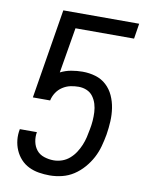

<svg xmlns="http://www.w3.org/2000/svg" viewBox="-84 -796 668 865"><g transform="rotate(10 250.0 -363.5)"><path d="M203 8Q178 8 153.5 4Q129 0 107.5 -10.5Q86 -21 70 -38.5Q54 -56 44.5 -78Q35 -100 32.5 -124.5Q30 -149 35 -174H113Q109 -152 113.5 -130Q118 -108 131 -92Q144 -76 165.5 -69Q187 -62 209 -62Q228 -62 247 -68.5Q266 -75 281.5 -88.5Q297 -102 308 -119Q319 -136 326.5 -154Q334 -172 338.5 -191Q343 -210 346 -228Q350 -248 351.5 -268Q353 -288 352 -307.5Q351 -327 345.5 -345Q340 -363 329 -378Q318 -393 300.5 -400.5Q283 -408 263 -408Q244 -408 225.5 -404Q207 -400 190 -389Q173 -378 162 -361Q151 -344 147 -325H68L135 -735H482L471 -665H203L168 -457Q192 -469 218 -473.5Q244 -478 269 -478Q300 -478 328.5 -469.5Q357 -461 378 -441.5Q399 -422 411 -395.5Q423 -369 427.5 -339.5Q432 -310 430.5 -279.5Q429 -249 424 -218Q419 -190 411.5 -162.5Q404 -135 390.5 -109.5Q377 -84 357 -61Q337 -38 312.5 -22Q288 -6 259.5 1Q231 8 203 8Z"/></g></svg>

Font: Iosevka Term Curly
Style: Italic
Weight: 400
Italic angle: -9°
Designer: Belleve Invis
Foundry: Belleve Invis
Version: Version 32.3.0